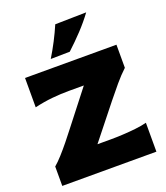

<svg xmlns="http://www.w3.org/2000/svg" viewBox="-170 -1083 1036 1199"><g transform="rotate(-20 348.0 -484.0)"><path d="M34.5 0V-129Q58 -148.5 87 -180.8Q116 -213 145.5 -249.5Q175 -286 200 -318.5L375.5 -543.5H275Q223.5 -543.5 165.8 -538Q108 -532.5 46.5 -518V-713H654V-559.5Q617 -525 581 -482.2Q545 -439.5 509 -394.5L330 -169.5H418.5Q454.5 -169.5 498.2 -171.8Q542 -174 584.8 -178.8Q627.5 -183.5 660 -192V0ZM238 -769.5Q296.5 -865.5 338.5 -963.5L545.5 -967.5Q508 -916.5 461.8 -867.2Q415.5 -818 365 -771.5Z"/></g></svg>

Font: Commissioner Flair ExtraBold
Style: Regular
Weight: 800
Designer: Kostas Bartsokas
Foundry: Kostas Bartsokas
Version: Version 1.000; ttfautohint (v1.8.3)